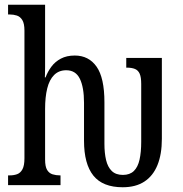

<svg xmlns="http://www.w3.org/2000/svg" viewBox="-20 -780 770 809"><path d="M497 9Q413 9 373.5 -40Q334 -89 334 -187V-347Q334 -412 316.5 -448Q299 -484 259 -484Q228 -484 208 -464Q188 -444 179 -407.5Q170 -371 170 -321V-108Q170 -78 178.5 -64Q187 -50 201.5 -45.5Q216 -41 233 -41H235V0H14V-41H21Q38 -41 52 -46Q66 -51 74.5 -66.5Q83 -82 83 -113V-651Q83 -681 74 -695.5Q65 -710 51 -714.5Q37 -719 21 -719H14V-760H170V-531Q170 -515 170 -497Q170 -479 169.5 -466.5Q169 -454 169 -454H172Q181 -478 196.5 -499Q212 -520 236.5 -533Q261 -546 295 -546Q354 -546 387 -499Q420 -452 420 -349V-174Q420 -135 427 -105.5Q434 -76 451 -59.5Q468 -43 498 -43Q527 -43 544 -59.5Q561 -76 568 -107.5Q575 -139 575 -182V-426Q575 -455 568.5 -469.5Q562 -484 548.5 -489.5Q535 -495 514 -495H512V-536H662V-195Q662 -130 643.5 -84.5Q625 -39 588.5 -15Q552 9 497 9Z"/></svg>

Font: Noto Serif ExtraCondensed
Style: Regular
Weight: 400
Width: 2
Designer: Monotype Design Team
Foundry: Monotype Imaging Inc.
Version: Version 2.013